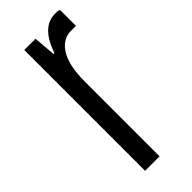

<svg xmlns="http://www.w3.org/2000/svg" viewBox="-187 -565 591 591"><g transform="rotate(-45 109.0 -269.0)"><path d="M53 0V-526H102L108 -454H112Q123 -485 136 -503Q149 -521 164.5 -529.5Q180 -538 198 -538Q204 -538 208.5 -538Q213 -538 218 -535V-466H194Q180 -466 166 -458.5Q152 -451 140.5 -434.5Q129 -418 122.5 -391Q116 -364 116 -324V0Z"/></g></svg>

Font: Archivo ExtraCondensed Light
Style: Regular
Weight: 300
Width: 2
Designer: Hector Gatti
Foundry: Omnibus-Type
Version: Version 2.001